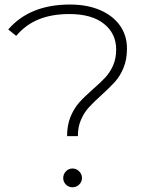

<svg xmlns="http://www.w3.org/2000/svg" viewBox="-20 -804 660 830"><path d="M381.1 -417.8Q415.6 -447.8 435.6 -469.4Q455.6 -491.1 468.9 -521.1Q482.2 -551.1 482.2 -590Q482.2 -658.9 429.4 -701.1Q376.7 -743.3 280 -743.3Q203.3 -743.3 146.7 -720Q90 -696.7 50 -648.9L15.6 -676.7Q108.9 -784.4 282.2 -784.4Q356.7 -784.4 412.2 -760.6Q467.8 -736.7 498.3 -693.9Q528.9 -651.1 528.9 -594.4Q528.9 -546.7 513.9 -510.6Q498.9 -474.4 476.7 -450Q454.4 -425.6 417.8 -392.2Q383.3 -361.1 363.3 -338.9Q343.3 -316.7 330 -286.1Q316.7 -255.6 316.7 -215.6H270Q270 -263.3 285 -299.4Q300 -335.6 321.7 -360Q343.3 -384.4 381.1 -417.8ZM253.3 -34.4Q253.3 -51.1 265 -63.3Q276.7 -75.6 293.3 -75.6Q310 -75.6 322.2 -63.3Q334.4 -51.1 334.4 -34.4Q334.4 -17.8 322.2 -6.1Q310 5.6 293.3 5.6Q276.7 5.6 265 -6.1Q253.3 -17.8 253.3 -34.4Z"/></svg>

Font: Paperlogy 2 ExtraLight
Style: Regular
Weight: 250
Designer: redesigned by Lee Juim, glyphs from Gmarket Sans & Montserrat
Foundry: PT&
Version: Version 1.001